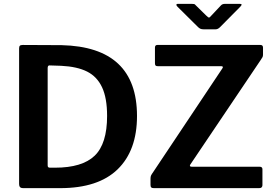

<svg xmlns="http://www.w3.org/2000/svg" viewBox="-20 -975 1425 995"><path d="M299 -741C260.3 -741.7 193.3 -742 98 -742C90.7 -742 85.7 -740.7 83 -738C80.3 -735.3 79 -730.7 79 -724V-21C79 -7 85.7 0 99 0H292C423.3 0 522.5 -32.5 589.5 -97.5C656.5 -162.5 690 -254.7 690 -374C690 -612.7 559.7 -735 299 -741ZM227 -622C227 -631.3 230 -636 236 -636L297 -634C352.3 -631.3 397.2 -621.3 431.5 -604C465.8 -586.7 491.7 -559.5 509 -522.5C526.3 -485.5 535 -436 535 -374C535 -278 513.5 -209.3 470.5 -168C427.5 -126.7 359 -106 265 -106H240C235.3 -106 232 -106.8 230 -108.5C228 -110.2 227 -113.3 227 -118ZM764 -3.5C766.7 -1.2 771.3 0 778 0H1323C1329 0 1333.3 -1.5 1336 -4.5C1338.7 -7.5 1340 -11 1340 -15V-98C1340 -106.7 1335 -111 1325 -111H974C967.3 -111 964 -113 964 -117L966 -122L1331 -664C1335.7 -670.7 1338.8 -675.7 1340.5 -679C1342.2 -682.3 1343 -686.7 1343 -692V-728C1343 -737.3 1338.7 -742 1330 -742H795C787 -742 783 -737.3 783 -728V-648C783 -642 784 -637.8 786 -635.5C788 -633.2 792 -632 798 -632H1125C1131.7 -632 1135 -630.3 1135 -627C1135 -625.7 1134 -623.3 1132 -620L775 -85C768.3 -75.7 764.2 -69 762.5 -65C760.8 -61 760 -55.7 760 -49V-17C760 -10.3 761.3 -5.8 764 -3.5ZM1146 -955C1136.7 -955 1129.7 -952.3 1125 -947L1076 -895C1070 -887.7 1065.7 -884 1063 -884C1060.3 -884 1055.3 -887.7 1048 -895L995 -947C991.7 -951 988.8 -953.3 986.5 -954C984.2 -954.7 980 -955 974 -955H902C896.7 -955 894 -953.3 894 -950C894 -947.3 896 -944 900 -940L1006 -835C1010 -831 1014.2 -828 1018.5 -826C1022.8 -824 1028.7 -823 1036 -823H1097C1105 -823 1112.7 -826.7 1120 -834L1225 -940C1229.7 -944.7 1232 -948.3 1232 -951C1232 -953.7 1229 -955 1223 -955Z"/></svg>

Font: Libre Franklin SemiBold
Style: Regular
Weight: 600
Designer: Pablo Impallari, Rodrigo Fuenzalida
Foundry: Impallari Type
Version: Version 1.002; ttfautohint (v1.5)